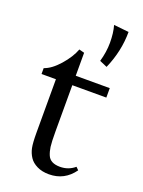

<svg xmlns="http://www.w3.org/2000/svg" viewBox="-137 -763 623 839"><g transform="rotate(20 175.0 -343.5)"><path d="M240.7 -530.8Q253.9 -576.7 253.9 -619.6Q253.9 -665 244.1 -699.2L314 -691.9Q314 -602.5 275.9 -515.6ZM199.2 11.7Q167 11.7 143.3 0Q119.6 -11.7 107.9 -29.8Q95.7 -48.3 91.1 -70.6Q86.4 -92.8 86.4 -141.6V-389.2H19.5V-416.5Q53.2 -427.7 88.4 -467.5Q123.5 -507.3 138.2 -546.4L162.6 -540V-433.1H320.8V-389.2H162.6V-175.3Q162.6 -124.5 165.5 -103.5Q168.5 -82.5 175.3 -66.4Q188 -35.6 233.4 -35.6Q272.5 -35.6 301.8 -60.5L314 -48.3Q271 11.7 199.2 11.7Z"/></g></svg>

Font: Elstob
Style: Regular
Weight: 400
Designer: Peter S. Baker
Version: Version 1.015